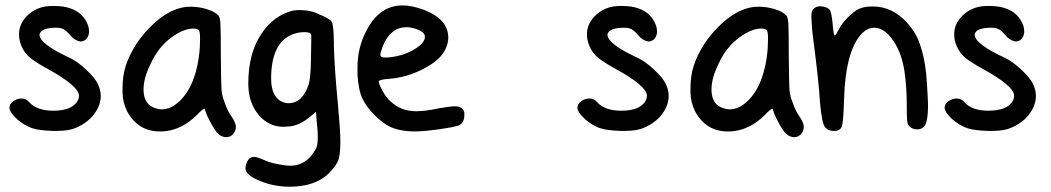

<svg xmlns="http://www.w3.org/2000/svg" viewBox="-20 -497 3956 723"><path d="M137.7 -469.7Q155.3 -474.6 180.7 -474.6Q219.7 -474.6 244.1 -465.8Q293.9 -449.2 311.5 -401.4Q315.4 -390.6 315.4 -378.9Q315.4 -362.3 306.2 -351.6Q296.9 -340.8 283.2 -340.8Q260.7 -343.8 240.2 -369.1Q231.4 -379.9 220.7 -386.2Q210 -392.6 192.4 -392.6Q140.6 -392.6 130.9 -373Q128.9 -369.1 128.9 -366.2Q128.9 -332 242.2 -279.3Q271.5 -265.6 304.2 -234.9Q336.9 -204.1 347.7 -182.6Q359.4 -159.2 359.4 -135.7Q359.4 -102.5 337.4 -71.3Q315.4 -40 276.4 -20.5Q258.8 -11.7 239.3 -7.8Q219.7 -3.9 189.5 -3.9Q185.5 -3.9 182.6 -3.9Q148.4 -4.9 130.9 -7.8Q101.6 -11.7 82 -22.5Q56.6 -35.2 36.1 -56.2Q15.6 -77.1 15.6 -90.8Q15.6 -105.5 29.8 -115.7Q43.9 -126 60.5 -126Q78.1 -126 88.9 -113.3Q118.2 -80.1 180.7 -80.1Q252.9 -80.1 273.4 -119.1Q277.3 -127 277.3 -136.7Q277.3 -172.9 158.2 -238.3Q112.3 -263.7 93.8 -279.3Q72.3 -296.9 61.5 -322.3Q51.8 -343.8 51.8 -366.2Q51.8 -367.2 51.8 -369.1Q51.8 -401.4 74.2 -428.7Q99.6 -459 137.7 -469.7Z M667 -468.8Q681.6 -471.7 698.2 -471.7Q729.5 -471.7 759.3 -462.4Q789.1 -453.1 801.8 -439.5Q808.6 -432.6 810.1 -406.7Q811.5 -380.9 811.5 -287.1Q812.5 -187.5 814 -162.1Q815.4 -136.7 825.2 -113.3Q836.9 -78.1 852.5 -57.6Q867.2 -35.2 868.2 -20.5Q868.2 -2.9 857.4 8.3Q846.7 19.5 832 19.5Q812.5 19.5 796.9 2Q785.2 -11.7 768.6 -43.9Q752 -76.2 752 -86.9Q752 -87.9 751 -87.9Q744.1 -87.9 720.7 -63.5Q667 -9.8 601.6 -2.9Q594.7 -2 582 -2Q499 -2 458 -79.1Q442.4 -111.3 441.4 -147.5V-164.1Q441.4 -212.9 454.1 -251Q481.4 -330.1 543.5 -393.1Q605.5 -456.1 667 -468.8ZM727.5 -384.8Q719.7 -389.6 707 -389.6Q682.6 -389.6 651.4 -372.6Q620.1 -355.5 593.8 -328.1Q563.5 -294.9 544.9 -252Q520.5 -201.2 520.5 -160.2Q520.5 -101.6 567.4 -88.9Q578.1 -85.9 587.9 -85Q627 -85 662.6 -122.6Q698.2 -160.2 715.8 -221.7Q733.4 -281.2 733.4 -351.6Q733.4 -379.9 727.5 -384.8Z M1083 -457Q1090.8 -459 1109.4 -459Q1151.4 -459 1185.5 -441.4Q1187.5 -440.4 1192.4 -438.5Q1223.6 -424.8 1229.5 -414.1Q1236.3 -401.4 1237.3 -337.9Q1237.3 -328.1 1237.3 -323.2Q1239.3 -241.2 1252.9 -99.6Q1261.7 -4.9 1261.7 36.1Q1261.7 90.8 1252 110.8Q1242.2 130.9 1219.7 154.3Q1168 206.1 1070.3 206.1Q1003.9 206.1 946.3 178.7Q904.3 159.2 904.3 136.7Q904.3 127.9 909.2 115.2Q918 93.8 936.5 93.8Q949.2 93.8 978.5 107.4Q1003.9 119.1 1056.6 126Q1064.5 127 1073.2 127Q1073.2 127 1074.2 127Q1134.8 127 1169.9 62.5Q1176.8 49.8 1176.8 18.6Q1176.8 -1 1173.8 -27.3L1169.9 -76.2L1150.4 -59.6Q1104.5 -20.5 1060.5 -20.5Q1058.6 -20.5 1054.2 -20Q1049.8 -19.5 1047.9 -19.5Q991.2 -19.5 953.1 -65.4Q915 -111.3 915 -182.6Q915 -295.9 963.9 -369.1Q1010.7 -439.5 1083 -457ZM1151.4 -367.2Q1148.4 -376 1126 -376Q1101.6 -376 1078.1 -366.2Q1001 -333 1001 -201.2Q1001 -133.8 1041 -114.3Q1053.7 -108.4 1066.4 -108.4Q1119.1 -108.4 1142.6 -179.7Q1149.4 -201.2 1150.9 -268.1Q1152.3 -335 1152.3 -358.4Q1152.3 -366.2 1151.4 -367.2Z M1359.4 -380.9Q1408.2 -476.6 1496.1 -476.6Q1531.2 -476.6 1576.2 -460Q1668 -424.8 1668 -355.5Q1668 -332 1656.2 -309.6Q1637.7 -270.5 1574.7 -237.8Q1511.7 -205.1 1445.3 -200.2Q1406.2 -197.3 1406.2 -190.4Q1407.2 -178.7 1420.4 -154.8Q1433.6 -130.9 1447.3 -118.2Q1488.3 -78.1 1546.9 -78.1Q1582 -78.1 1630.9 -88.9Q1675.8 -96.7 1693.4 -96.7Q1722.7 -96.7 1728.5 -74.2Q1728.5 -71.3 1728.5 -63.5Q1728.5 -35.2 1709 -25.4Q1697.3 -19.5 1636.7 -10.7Q1584 -2.9 1544.9 -2Q1486.3 -2 1449.2 -19.5Q1421.9 -32.2 1390.6 -63.5Q1359.4 -94.7 1345.7 -124Q1330.1 -154.3 1326.2 -215.8Q1326.2 -220.7 1326.2 -230.5Q1326.2 -240.2 1326.2 -244.1Q1326.2 -317.4 1359.4 -380.9ZM1517.6 -394.5H1509.8Q1451.2 -394.5 1421.9 -324.2Q1412.1 -296.9 1412.1 -291Q1412.1 -280.3 1429.7 -280.3Q1439.5 -280.3 1447.3 -281.2Q1500 -287.1 1540 -311Q1580.1 -335 1580.1 -358.4Q1580.1 -372.1 1562.5 -381.3Q1544.9 -390.6 1517.6 -394.5Z M2276.4 -469.7Q2293.9 -474.6 2319.3 -474.6Q2358.4 -474.6 2382.8 -465.8Q2432.6 -449.2 2450.2 -401.4Q2454.1 -390.6 2454.1 -378.9Q2454.1 -362.3 2444.8 -351.6Q2435.5 -340.8 2421.9 -340.8Q2399.4 -343.8 2378.9 -369.1Q2370.1 -379.9 2359.4 -386.2Q2348.6 -392.6 2331.1 -392.6Q2279.3 -392.6 2269.5 -373Q2267.6 -369.1 2267.6 -366.2Q2267.6 -332 2380.9 -279.3Q2410.2 -265.6 2442.9 -234.9Q2475.6 -204.1 2486.3 -182.6Q2498 -159.2 2498 -135.7Q2498 -102.5 2476.1 -71.3Q2454.1 -40 2415 -20.5Q2397.5 -11.7 2377.9 -7.8Q2358.4 -3.9 2328.1 -3.9Q2324.2 -3.9 2321.3 -3.9Q2287.1 -4.9 2269.5 -7.8Q2240.2 -11.7 2220.7 -22.5Q2195.3 -35.2 2174.8 -56.2Q2154.3 -77.1 2154.3 -90.8Q2154.3 -105.5 2168.5 -115.7Q2182.6 -126 2199.2 -126Q2216.8 -126 2227.5 -113.3Q2256.8 -80.1 2319.3 -80.1Q2391.6 -80.1 2412.1 -119.1Q2416 -127 2416 -136.7Q2416 -172.9 2296.9 -238.3Q2251 -263.7 2232.4 -279.3Q2210.9 -296.9 2200.2 -322.3Q2190.4 -343.8 2190.4 -366.2Q2190.4 -367.2 2190.4 -369.1Q2190.4 -401.4 2212.9 -428.7Q2238.3 -459 2276.4 -469.7Z M2805.7 -468.8Q2820.3 -471.7 2836.9 -471.7Q2868.2 -471.7 2897.9 -462.4Q2927.7 -453.1 2940.4 -439.5Q2947.3 -432.6 2948.7 -406.7Q2950.2 -380.9 2950.2 -287.1Q2951.2 -187.5 2952.6 -162.1Q2954.1 -136.7 2963.9 -113.3Q2975.6 -78.1 2991.2 -57.6Q3005.9 -35.2 3006.8 -20.5Q3006.8 -2.9 2996.1 8.3Q2985.4 19.5 2970.7 19.5Q2951.2 19.5 2935.5 2Q2923.8 -11.7 2907.2 -43.9Q2890.6 -76.2 2890.6 -86.9Q2890.6 -87.9 2889.6 -87.9Q2882.8 -87.9 2859.4 -63.5Q2805.7 -9.8 2740.2 -2.9Q2733.4 -2 2720.7 -2Q2637.7 -2 2596.7 -79.1Q2581.1 -111.3 2580.1 -147.5V-164.1Q2580.1 -212.9 2592.8 -251Q2620.1 -330.1 2682.1 -393.1Q2744.1 -456.1 2805.7 -468.8ZM2866.2 -384.8Q2858.4 -389.6 2845.7 -389.6Q2821.3 -389.6 2790 -372.6Q2758.8 -355.5 2732.4 -328.1Q2702.1 -294.9 2683.6 -252Q2659.2 -201.2 2659.2 -160.2Q2659.2 -101.6 2706.1 -88.9Q2716.8 -85.9 2726.6 -85Q2765.6 -85 2801.3 -122.6Q2836.9 -160.2 2854.5 -221.7Q2872.1 -281.2 2872.1 -351.6Q2872.1 -379.9 2866.2 -384.8Z M3043 -462.9Q3052.7 -473.6 3070.3 -473.6Q3071.3 -472.7 3072.3 -472.7Q3088.9 -472.7 3101.6 -462.9Q3111.3 -455.1 3115.2 -408.2Q3119.1 -363.3 3123 -363.3Q3127 -363.3 3136.7 -382.8Q3148.4 -406.2 3169.9 -428.7Q3195.3 -454.1 3212.9 -462.9Q3233.4 -472.7 3265.6 -472.7Q3341.8 -472.7 3396.5 -410.2Q3431.6 -373 3447.3 -320.3Q3466.8 -259.8 3470.7 -179.7Q3474.6 -119.1 3474.6 -101.6Q3474.6 -31.2 3457 -17.6Q3447.3 -9.8 3433.6 -9.8Q3416 -9.8 3404.3 -21.5Q3397.5 -28.3 3396 -42.5Q3394.5 -56.6 3394.5 -103.5Q3394.5 -164.1 3386.7 -222.7Q3377 -294.9 3343.8 -343.8Q3310.5 -392.6 3271.5 -392.6Q3252 -392.6 3234.4 -378.9Q3164.1 -320.3 3158.2 -119.1Q3156.2 -40 3150.4 -22Q3144.5 -3.9 3121.1 -3.9Q3089.8 -3.9 3081.1 -29.3Q3070.3 -60.5 3064.5 -156.2Q3060.5 -203.1 3050.8 -283.2Q3037.1 -386.7 3037.1 -400.4Q3035.2 -431.6 3035.2 -435.5Q3035.2 -455.1 3043 -462.9Z M3659.2 -469.7Q3676.8 -474.6 3702.1 -474.6Q3741.2 -474.6 3765.6 -465.8Q3815.4 -449.2 3833 -401.4Q3836.9 -390.6 3836.9 -378.9Q3836.9 -362.3 3827.6 -351.6Q3818.4 -340.8 3804.7 -340.8Q3782.2 -343.8 3761.7 -369.1Q3752.9 -379.9 3742.2 -386.2Q3731.4 -392.6 3713.9 -392.6Q3662.1 -392.6 3652.3 -373Q3650.4 -369.1 3650.4 -366.2Q3650.4 -332 3763.7 -279.3Q3793 -265.6 3825.7 -234.9Q3858.4 -204.1 3869.1 -182.6Q3880.9 -159.2 3880.9 -135.7Q3880.9 -102.5 3858.9 -71.3Q3836.9 -40 3797.9 -20.5Q3780.3 -11.7 3760.7 -7.8Q3741.2 -3.9 3710.9 -3.9Q3707 -3.9 3704.1 -3.9Q3669.9 -4.9 3652.3 -7.8Q3623 -11.7 3603.5 -22.5Q3578.1 -35.2 3557.6 -56.2Q3537.1 -77.1 3537.1 -90.8Q3537.1 -105.5 3551.3 -115.7Q3565.4 -126 3582 -126Q3599.6 -126 3610.4 -113.3Q3639.6 -80.1 3702.1 -80.1Q3774.4 -80.1 3794.9 -119.1Q3798.8 -127 3798.8 -136.7Q3798.8 -172.9 3679.7 -238.3Q3633.8 -263.7 3615.2 -279.3Q3593.8 -296.9 3583 -322.3Q3573.2 -343.8 3573.2 -366.2Q3573.2 -367.2 3573.2 -369.1Q3573.2 -401.4 3595.7 -428.7Q3621.1 -459 3659.2 -469.7Z"/></svg>

Font: sage sans
Style: Regular
Weight: 400
Version: Version 001.032